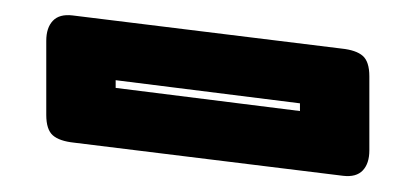

<svg xmlns="http://www.w3.org/2000/svg" viewBox="-20 -981 540 249"><path d="M425 -753 76 -796Q57 -798 48.5 -805.5Q40 -813 40 -832V-928Q40 -945 48.5 -954Q57 -963 74 -961L423 -918Q442 -916 450.5 -908.5Q459 -901 459 -882V-786Q459 -769 450.5 -760Q442 -751 425 -753ZM130 -867 369 -837V-847L130 -877Z"/></svg>

Font: Bungee Inline
Style: Regular
Weight: 400
Version: Version 1.000;PS 1.0;hotconv 1.0.72;makeotf.lib2.5.5900